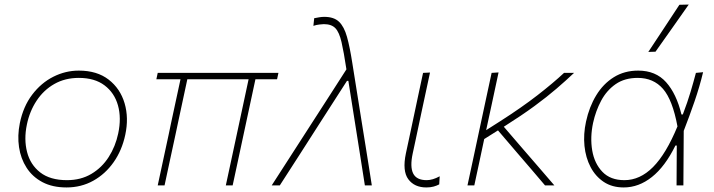

<svg xmlns="http://www.w3.org/2000/svg" viewBox="-20 -814 3137 843"><path d="M272 9Q210.5 9 166.5 -14.2Q122.5 -37.5 96.8 -77.5Q71 -117.5 63.5 -168Q56 -218.5 67 -273Q82 -346.5 121.2 -398.2Q160.5 -450 214 -477Q267.5 -504 326 -504Q406 -504 457 -464.5Q508 -425 527 -360.8Q546 -296.5 530 -222Q515.5 -154 479 -102Q442.5 -50 389.5 -20.5Q336.5 9 272 9ZM274 -23Q335 -23 381.2 -50.5Q427.5 -78 457.2 -124.5Q487 -171 499 -228Q513.5 -296 498 -351.2Q482.5 -406.5 439 -439.2Q395.5 -472 326 -472Q265.5 -472 218.5 -445.2Q171.5 -418.5 140.8 -372Q110 -325.5 98 -267Q84.5 -202.5 98.8 -146.8Q113 -91 156.5 -57Q200 -23 274 -23Z M672.5 0Q684.5 -56.5 696.2 -110.2Q708 -164 720.5 -223L730.5 -271Q742 -324 752.2 -371.8Q762.5 -419.5 772.5 -466H666.5L672.5 -494H1202.5L1196.5 -466H1101.5L1042.5 -191Q1033 -146 1022.5 -97.5Q1012 -49 1001.5 0H971.5Q980 -38.5 991.2 -91.5Q1002.5 -144.5 1014.5 -200Q1026.5 -256 1040 -318.8Q1053.5 -381.5 1071.5 -466H802.5Q793.5 -423.5 784.2 -380.8Q775 -338 764.5 -289L750.5 -223Q738 -164.5 726.2 -110.5Q714.5 -56.5 702.5 0Z M1173 0Q1216.5 -67.5 1263.5 -140.5Q1310.5 -213.5 1354 -281Q1389.5 -336 1427.5 -395Q1465.5 -454 1501 -509.5Q1489.5 -586 1479.5 -629.2Q1469.5 -672.5 1452.5 -690.2Q1435.5 -708 1402 -708Q1397.5 -708 1383.2 -706.5Q1369 -705 1356 -700.5L1359.5 -734Q1371 -736.5 1382.2 -738.2Q1393.5 -740 1404 -740Q1446 -740 1468.5 -718.5Q1491 -697 1503.5 -652.2Q1516 -607.5 1527 -536.5L1567.5 -282.5Q1578 -218.5 1585.5 -170.8Q1593 -123 1599.5 -82.8Q1606 -42.5 1612.5 0H1582Q1571 -69.5 1560.2 -138.8Q1549.5 -208 1538 -279L1509.5 -459H1503.5L1385.5 -275.5Q1340 -204.5 1295.8 -135.5Q1251.5 -66.5 1208.5 0Z M1852 9Q1799.5 9 1772.8 -27Q1746 -63 1762 -140Q1770.5 -180.5 1777 -209.8Q1783.5 -239 1790 -271Q1803 -332.5 1814.2 -385.2Q1825.5 -438 1837.5 -494L1868 -495.5Q1848 -402.5 1831.2 -324Q1814.5 -245.5 1803 -191L1792 -140Q1779.5 -82 1794 -52.5Q1808.5 -23 1853.5 -23Q1879.5 -23 1910.5 -40L1908.5 -4.5Q1898.5 1 1884.5 5Q1870.5 9 1852 9Z M2032.5 0Q2044.5 -56 2055.8 -108.2Q2067 -160.5 2080 -221.5L2090.5 -270.5Q2103.5 -331.5 2115 -384.8Q2126.5 -438 2138.5 -494L2169 -496Q2153 -421 2139 -356Q2125 -291 2114.5 -242.5L2175 -281Q2270.5 -342 2340 -396Q2409.5 -450 2456.5 -494H2500.5Q2464.5 -460 2423.2 -424.5Q2382 -389 2326.5 -348.2Q2271 -307.5 2192 -257.5L2275.5 -160.5Q2307 -124 2343 -82.5Q2379 -41 2414 0H2373Q2342.5 -36 2313 -70.5Q2283.5 -105 2251.5 -142L2166.5 -241.5L2106 -203.5Q2094.5 -148.5 2084 -100Q2073.5 -51.5 2062.5 0Z M2718.5 9Q2667.5 9 2631 -15.2Q2594.5 -39.5 2573 -80.5Q2551.5 -121.5 2546.2 -173.2Q2541 -225 2553 -280Q2567 -345 2597.8 -395.5Q2628.5 -446 2675 -475Q2721.5 -504 2782 -504Q2859 -504 2904.5 -453.2Q2950 -402.5 2972 -311.5H2978Q2999 -366.5 3012.2 -411.2Q3025.5 -456 3035.5 -494L3067 -497Q3052 -434 3029.5 -368.8Q3007 -303.5 2982 -239.5Q2981 -119.5 2980.5 0H2950.5Q2951 -45 2951 -89Q2951 -133 2951.5 -175H2945.5Q2900 -82.5 2842.2 -36.8Q2784.5 9 2718.5 9ZM2721.5 -23Q2790 -23 2847.2 -80.5Q2904.5 -138 2954.5 -259Q2933 -375.5 2891 -423.8Q2849 -472 2780 -472Q2722.5 -472 2683 -444.5Q2643.5 -417 2619.5 -372Q2595.5 -327 2584 -274.5Q2570.5 -211 2580.2 -153.5Q2590 -96 2625 -59.5Q2660 -23 2721.5 -23ZM2826.5 -586Q2861.5 -639 2895.5 -690.5Q2929.5 -742 2963 -793L3004 -794Q2967.5 -742 2931.2 -690.5Q2895 -639 2858 -587Z"/></svg>

Font: Commissioner Thin
Style: Italic
Weight: 100
Italic angle: -12°
Designer: Kostas Bartsokas
Foundry: Kostas Bartsokas
Version: Version 1.000; ttfautohint (v1.8.3)